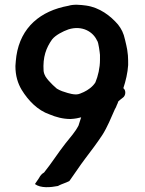

<svg xmlns="http://www.w3.org/2000/svg" viewBox="-20 -763 600 797"><path d="M44 -489C44 -448 54 -417 70 -390C97 -346 136 -305 186 -288C212 -277 241 -269 273 -269C292 -270 306 -273 317 -276C313 -266 310 -253 306 -242C291 -213 273 -195 252 -168C219 -126 196 -88 163 -47C154 -42 147 -34 142 -24L125 1C149 19 190 15 221 9H222V8C238 0 251 -3 267 -11L269 -13C293 -46 309 -72 334 -105C359 -138 382 -168 405 -203C426 -236 441 -274 457 -310C460 -315 463 -320 465 -327C467 -331 469 -335 471 -342C476 -346 483 -353 488 -356C504 -366 503 -389 492 -397C502 -427 510 -461 512 -493C512 -506 512 -520 511 -533L508 -557C506 -568 503 -582 499 -598C493 -626 484 -643 470 -661C439 -697 394 -732 337 -740C314 -743 286 -746 264 -739C148 -718 66 -650 48 -531C46 -516 45 -504 44 -489ZM161 -468C157 -527 172 -565 196 -599C210 -617 241 -633 264 -641C321 -659 367 -631 383 -594H384V-593C389 -585 394 -547 395 -535V-514C395 -482 387 -447 376 -421C365 -403 345 -389 328 -381C318 -377 308 -371 296 -371C284 -371 271 -374 261 -377C244 -382 231 -386 216 -395C206 -403 192 -417 183 -427C172 -440 164 -449 161 -468Z"/></svg>

Font: Hussar Pisanka
Style: Sbd
Weight: 600
Designer: Robert Jablonski
Foundry: Cannot Into Space Fonts
Version: Version 1.070